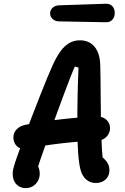

<svg xmlns="http://www.w3.org/2000/svg" viewBox="-20 -963 660 1016"><path d="M54.1 -83.8Q61.8 -112.7 103.3 -224.9Q144.8 -337.2 190.7 -453.6Q236.6 -570.1 258.6 -617.8Q279.2 -662.9 300.1 -691.6Q320.9 -720.2 346.2 -735Q371.5 -749.8 403.2 -749.8Q434.4 -749.8 458 -735.3Q481.7 -720.8 495.5 -691.6Q509.2 -662.4 510.5 -618.3Q512.2 -567.6 512.8 -442.8Q513.8 -323.1 516.2 -247.2Q518.5 -171.3 524.4 -109.5L499.9 -147.8Q528.9 -127.8 544 -108.3Q559 -88.8 559 -62.2Q559 -41.3 549.1 -25.9Q539.2 -10.5 523 -2.5Q506.7 5.4 487 5.4Q458.8 5.4 437.4 -12Q415.9 -29.4 406.2 -64.1Q389 -129.7 389.1 -298.8Q389.2 -467.8 395.5 -605.2L376.1 -611.2Q360.6 -578 316.2 -458.8Q271.8 -339.6 228.9 -219.1Q186 -98.7 172.9 -54.8L150.3 -102.4Q170.7 -102.4 180.5 -85Q190.2 -67.6 190.2 -43.1Q190.2 -23.6 180.8 -6.1Q171.4 11.4 154.5 21.9Q137.6 32.4 115.8 32.4Q89.8 32.4 71.9 17.2Q53.9 2 48.8 -24.5Q43.6 -51 54.1 -83.8ZM50.9 -234.7Q50.8 -260.9 68.2 -278.9Q85.8 -296.8 113.7 -302.4Q206.6 -320.6 303.3 -331.7Q400 -342.8 494.2 -346.5Q512.6 -347 528.2 -339.3Q543.8 -331.7 553 -317.5Q562.2 -303.3 562.3 -285.7Q562.5 -268.8 554.3 -254Q546.1 -239.2 531.6 -229.7Q517.2 -220.2 499.4 -219.7Q404.8 -215.9 307.9 -204.8Q211.1 -193.8 118.1 -175.6Q100.2 -172.3 85 -179.1Q69.8 -185.9 60.4 -200.6Q51.1 -215.3 50.9 -234.7ZM245.2 -892.1Q245.2 -909.8 258.4 -922Q271.7 -934.2 291.8 -934.8L540.2 -943.2Q560.8 -944.2 574 -930.7Q587.2 -917.2 587.2 -894.8Q587.3 -872.2 574.3 -858.4Q561.2 -844.6 540.7 -845.3L292.2 -849.8Q272.1 -850.2 258.7 -862.3Q245.3 -874.4 245.2 -892.1Z"/></svg>

Font: Monaspace Radon Var
Style: Regular
Weight: 400
Designer: Riley Cran and the Lettermatic Team
Version: Version 1.000 (Monaspace Radon Var)